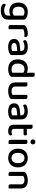

<svg xmlns="http://www.w3.org/2000/svg" viewBox="1952 -2665 914 4858"><g transform="rotate(90 2409.0 -236.0)"><path d="M375 -44Q356 -32 328.5 -24Q301 -16 263 -16Q219 -16 179.5 -28.5Q140 -41 110 -68.5Q80 -96 62.5 -140Q45 -184 45 -248Q45 -306 62.5 -349.5Q80 -393 111.5 -422.5Q143 -452 186.5 -467Q230 -482 283 -482Q332 -482 373.5 -469.5Q415 -457 441 -440Q458 -429 467.5 -415Q477 -401 477 -381V13Q477 63 459.5 99Q442 135 411.5 157.5Q381 180 339 190.5Q297 201 249 201Q198 201 161 191Q124 181 107 171Q76 152 76 121Q76 104 83 92.5Q90 81 101 74Q124 90 162 103Q200 116 243 116Q306 116 340.5 90.5Q375 65 375 8ZM278 -98Q312 -98 335 -108Q358 -118 374 -132V-374Q359 -383 337 -390.5Q315 -398 285 -398Q224 -398 187 -361Q150 -324 150 -249Q150 -208 160 -179Q170 -150 187 -132Q204 -114 227.5 -106Q251 -98 278 -98Z M718 -2Q711 1 698.5 3.5Q686 6 671 6Q642 6 628 -5Q614 -16 614 -42V-370Q614 -395 624 -410.5Q634 -426 656 -440Q685 -458 730 -470Q775 -482 829 -482Q917 -482 917 -432Q917 -420 913 -409.5Q909 -399 904 -391Q894 -393 879 -395Q864 -397 847 -397Q807 -397 774 -388.5Q741 -380 718 -367Z M1172 -67Q1207 -67 1233 -74Q1259 -81 1270 -89V-216L1161 -205Q1115 -200 1092 -184.5Q1069 -169 1069 -137Q1069 -104 1094 -85.5Q1119 -67 1172 -67ZM1170 -482Q1263 -482 1318 -441.5Q1373 -401 1373 -314V-81Q1373 -58 1362.5 -45.5Q1352 -33 1334 -22Q1308 -7 1267 4Q1226 15 1172 15Q1075 15 1020.5 -23Q966 -61 966 -135Q966 -201 1008.5 -236Q1051 -271 1131 -279L1270 -293V-315Q1270 -359 1241.5 -379Q1213 -399 1162 -399Q1122 -399 1085 -388Q1048 -377 1019 -363Q1009 -371 1002 -382.5Q995 -394 995 -408Q995 -425 1003.5 -436Q1012 -447 1030 -455Q1058 -469 1094 -475.5Q1130 -482 1170 -482Z M1717 -482Q1747 -482 1773.5 -475.5Q1800 -469 1820 -459V-649Q1827 -651 1840 -654Q1853 -657 1868 -657Q1897 -657 1911 -646Q1925 -635 1925 -609V-85Q1925 -64 1916 -50.5Q1907 -37 1888 -25Q1865 -10 1825.5 2Q1786 14 1735 14Q1678 14 1631 -0.5Q1584 -15 1551 -45.5Q1518 -76 1500 -122.5Q1482 -169 1482 -232Q1482 -297 1500.5 -344.5Q1519 -392 1551 -422.5Q1583 -453 1625.5 -467.5Q1668 -482 1717 -482ZM1821 -371Q1804 -382 1781 -390Q1758 -398 1730 -398Q1700 -398 1674.5 -389Q1649 -380 1630 -359.5Q1611 -339 1600 -307.5Q1589 -276 1589 -231Q1589 -147 1628.5 -109Q1668 -71 1734 -71Q1764 -71 1784.5 -77.5Q1805 -84 1821 -93Z M2065 -467Q2072 -469 2085 -471.5Q2098 -474 2113 -474Q2142 -474 2155.5 -463Q2169 -452 2169 -425V-178Q2169 -120 2199.5 -95.5Q2230 -71 2284 -71Q2319 -71 2343 -78Q2367 -85 2381 -93V-467Q2389 -469 2401.5 -471.5Q2414 -474 2429 -474Q2458 -474 2472 -463Q2486 -452 2486 -425V-88Q2486 -66 2479 -52Q2472 -38 2451 -25Q2425 -10 2382.5 2Q2340 14 2283 14Q2180 14 2122.5 -31.5Q2065 -77 2065 -176Z M2800 -67Q2835 -67 2861 -74Q2887 -81 2898 -89V-216L2789 -205Q2743 -200 2720 -184.5Q2697 -169 2697 -137Q2697 -104 2722 -85.5Q2747 -67 2800 -67ZM2798 -482Q2891 -482 2946 -441.5Q3001 -401 3001 -314V-81Q3001 -58 2990.5 -45.5Q2980 -33 2962 -22Q2936 -7 2895 4Q2854 15 2800 15Q2703 15 2648.5 -23Q2594 -61 2594 -135Q2594 -201 2636.5 -236Q2679 -271 2759 -279L2898 -293V-315Q2898 -359 2869.5 -379Q2841 -399 2790 -399Q2750 -399 2713 -388Q2676 -377 2647 -363Q2637 -371 2630 -382.5Q2623 -394 2623 -408Q2623 -425 2631.5 -436Q2640 -447 2658 -455Q2686 -469 2722 -475.5Q2758 -482 2798 -482Z M3240 -137Q3240 -101 3261 -86Q3282 -71 3320 -71Q3337 -71 3356 -76Q3375 -81 3389 -88Q3396 -80 3401.5 -70Q3407 -60 3407 -46Q3407 -20 3380.5 -3Q3354 14 3300 14Q3225 14 3180.5 -19.5Q3136 -53 3136 -130V-597Q3143 -599 3156 -602Q3169 -605 3184 -605Q3213 -605 3226.5 -594Q3240 -583 3240 -557V-458H3395Q3399 -452 3402.5 -441Q3406 -430 3406 -418Q3406 -375 3369 -375H3240V-137Z M3623 -2Q3616 1 3603.5 3.5Q3591 6 3575 6Q3546 6 3532 -5Q3518 -16 3518 -42V-465Q3526 -467 3538.5 -470Q3551 -473 3567 -473Q3596 -473 3609.5 -462Q3623 -451 3623 -424ZM3507 -612Q3507 -638 3525 -655.5Q3543 -673 3571 -673Q3599 -673 3616 -655.5Q3633 -638 3633 -612Q3633 -586 3616 -568.5Q3599 -551 3571 -551Q3543 -551 3525 -568.5Q3507 -586 3507 -612Z M4215 -234Q4215 -177 4198 -131Q4181 -85 4150.5 -53Q4120 -21 4076 -3.5Q4032 14 3978 14Q3924 14 3880 -3.5Q3836 -21 3805.5 -53Q3775 -85 3758 -131Q3741 -177 3741 -234Q3741 -291 3758 -337Q3775 -383 3806 -415Q3837 -447 3881 -464.5Q3925 -482 3978 -482Q4031 -482 4075 -464.5Q4119 -447 4150 -414.5Q4181 -382 4198 -336.5Q4215 -291 4215 -234ZM3978 -398Q3918 -398 3883 -355Q3848 -312 3848 -234Q3848 -156 3882 -113.5Q3916 -71 3978 -71Q4040 -71 4074 -113.5Q4108 -156 4108 -234Q4108 -311 4073.5 -354.5Q4039 -398 3978 -398Z M4644 -303Q4644 -352 4616.5 -375Q4589 -398 4542 -398Q4507 -398 4479.5 -389Q4452 -380 4432 -369V-2Q4425 1 4412.5 3.5Q4400 6 4385 6Q4356 6 4342 -5Q4328 -16 4328 -42V-372Q4328 -395 4337 -409Q4346 -423 4367 -437Q4395 -454 4440 -468Q4485 -482 4542 -482Q4639 -482 4694 -438.5Q4749 -395 4749 -307V-2Q4742 1 4729 3.5Q4716 6 4701 6Q4672 6 4658 -5Q4644 -16 4644 -42V-303Z"/></g></svg>

Font: Baloo Bhai 2 Medium
Style: Regular
Weight: 500
Designer: Supriya Tembe, Noopur Datye and Ek Type
Foundry: Ek Type
Version: Version 1.640;PS 1.000;hotconv 16.6.51;makeotf.lib2.5.65220;